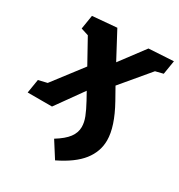

<svg xmlns="http://www.w3.org/2000/svg" viewBox="-213 -671 970 1039"><g transform="rotate(30 272.5 -151.0)"><path d="M559 -456 511 -444 365 -270 406 -197Q474 -75 474 10Q474 80 428.5 138Q383 196 284 244L221 145Q273 113 296 82Q319 51 319 16Q319 -13 306.5 -45Q294 -77 270 -121L244 -168L124 0H-28L-14 -86L40 -99L181 -283L99 -431L52 -446L66 -533L217 -546L305 -381L419 -533L573 -542Z"/></g></svg>

Font: Bitter Pro ExtraBold
Style: Italic
Weight: 800
Italic angle: -9°
Designer: Sol Matas, and Bitter project Authors
Foundry: Sol Matas
Version: Version 1.010